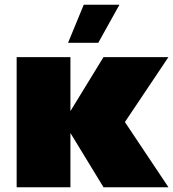

<svg xmlns="http://www.w3.org/2000/svg" viewBox="-20 -787 728 807"><path d="M415 0H688L505 -274L688 -547H415L276 -320V-547H50V0H276V-228ZM266 -607H393L482 -767H332Z"/></svg>

Font: Chess Sans Black
Style: Regular
Weight: 900
Designer: Wolf Bōese
Foundry: Wolf Bōese
Version: Version 7.223;Glyphs 3.3 (3306)